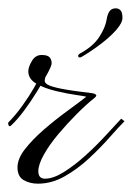

<svg xmlns="http://www.w3.org/2000/svg" viewBox="-27 -441 319 461"><path d="M166 -313Q197 -330 211.5 -352.5Q226 -375 229 -394Q231 -407 236 -414Q241 -421 251 -421Q258 -421 262.5 -416Q267 -411 267 -398Q267 -386 252 -369Q237 -352 214.5 -335Q192 -318 170 -305Q163 -301 161 -305Q159 -309 166 -313ZM0 -140Q-4 -136 -6 -139.5Q-8 -143 -7 -147Q10 -164 26.5 -187Q43 -210 54.5 -230Q66 -250 68 -257Q70 -257 74.5 -260Q79 -263 83 -262Q82 -255 80.5 -249Q79 -243 87 -238Q95 -233 120 -228Q145 -223 196 -217Q201 -216 203.5 -213.5Q206 -211 200 -206Q181 -191 158 -168Q135 -145 113.5 -119.5Q92 -94 78.5 -70Q65 -46 65 -30Q65 -12 81 -12Q101 -12 126.5 -28Q152 -44 178 -67.5Q204 -91 226.5 -115.5Q249 -140 264 -156L272 -150Q258 -136 236 -111Q214 -86 186.5 -60.5Q159 -35 128 -17.5Q97 0 64 0Q45 0 30 -8.5Q15 -17 15 -39Q15 -60 33 -83Q51 -106 78 -129.5Q105 -153 134.5 -174.5Q164 -196 187 -214L194 -205Q184 -209 159 -212.5Q134 -216 107 -222.5Q80 -229 60.5 -240Q41 -251 41 -270Q41 -280 49.5 -294.5Q58 -309 73 -309Q87 -309 92 -303.5Q97 -298 97 -289Q97 -283 87 -264.5Q77 -246 62 -221.5Q47 -197 30.5 -175Q14 -153 0 -140Z"/></svg>

Font: Kapakana
Style: Regular
Weight: 400
Designer: Kousuke Nagai
Version: Version 1.002